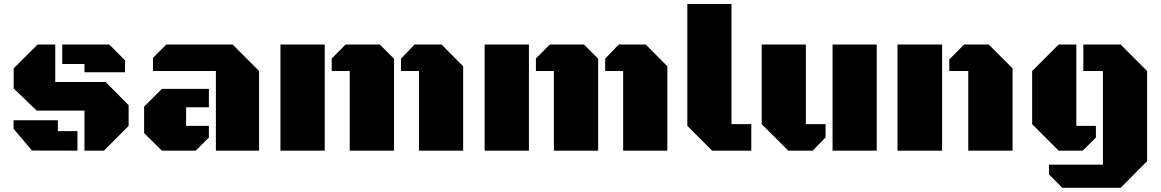

<svg xmlns="http://www.w3.org/2000/svg" viewBox="-20 -736 5670 938"><path d="M163.6 -518.6H250V-335.4H496.1L608.4 -222.2V-121.1L487.8 0H392.6V-195.8H159.2L46.9 -303.7V-402.3ZM262.7 -95.2H358.4V0L136.2 -0.5L46.4 -106.9V-148.4H262.7ZM392.6 -423.3H284.2V-518.6H513.7L590.8 -441.4V-382.8H392.6Z M1034.7 0V-389.2H727.5V-453.6L792.5 -518.6H1116.2L1245.6 -389.2V0ZM1000.5 -301.8V-211.9H889.2V-121.1H1000.5V-64L936 0H771L684.1 -85.4V-215.3L771 -301.8Z M1350.1 0V-518.6H1566.4V0ZM1688.5 -389.2H1600.6V-450.2L1668.5 -518.6H1835.4L1904.8 -449.2V0H1688.5ZM2026.9 -389.2H1939V-449.2L2005.4 -518.6H2137.2L2242.7 -412.1V0H2026.9Z M2347.7 0V-518.6H2564V0ZM2686 -389.2H2598.1V-450.2L2666 -518.6H2833L2902.3 -449.2V0H2686ZM3024.4 -389.2H2936.5V-449.2L3002.9 -518.6H3134.8L3240.2 -412.1V0H3024.4Z M3650.4 0H3459L3337.9 -121.1V-716.3H3553.7V-129.4H3650.4Z M4263.2 -518.6V0H4047.4V-518.6ZM3917 -129.4H4013.2V-64.9L3950.7 0H3831.1L3701.2 -129.4V-518.6H3917Z M4364.7 0V-518.6H4582.5V0ZM4710.4 -389.2H4617.7V-445.8L4689.9 -518.6H4810.1L4926.8 -401.9V0H4710.4Z M5368.2 -389.2H5272.5V-518.6H5454.6L5584 -389.2V51.3L5454.6 181.6H5169.9L5105 116.2V68.4H5368.2ZM5334 -121.1V-64L5269.5 0H5151.9L5022.5 -129.4V-389.2L5151.9 -518.6H5238.3V-121.1Z"/></svg>

Font: Black Ops One [rus by aLiNcE]
Style: Regular
Weight: 400
Designer: James Grieshaber
Foundry: James Grieshaber
Version: Version 1.002;May 25, 2024;FontCreator 13.0.0.2680 64-bit